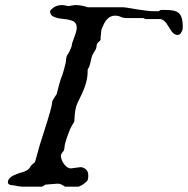

<svg xmlns="http://www.w3.org/2000/svg" viewBox="-20 -713 723 738"><path d="M293.5 -349.6Q284.2 -330.6 279.3 -320.3Q269.5 -299.8 267.1 -270Q266.1 -260.3 265.6 -245.1Q257.3 -233.4 249.5 -216.8Q244.1 -204.1 236.3 -181.6Q229 -160.6 228 -147.9Q227.5 -135.3 222.2 -129.9Q221.2 -128.9 219.7 -127Q218.8 -125.5 217.8 -124Q215.8 -121.1 214.8 -118.7Q213.9 -117.2 213.9 -114.3Q213.9 -108.4 216.8 -100.1Q220.2 -90.3 225.6 -83Q231 -75.7 237.8 -70.8Q246.6 -64.9 253.4 -65.9L287.6 -70.3Q296.4 -71.3 305.7 -65.4Q319.3 -57.1 319.3 -39.6Q319.3 -37.1 319.3 -34.7Q318.8 -26.4 316.9 -21Q315.4 -16.1 305.7 -9.3Q303.7 -7.8 302.7 -6.8Q301.3 -5.4 296.4 -2.4Q295.4 -2 294.4 -1.5Q288.6 2 285.2 3.4Q282.7 4.4 281.7 4.4H230Q224.1 1 221.2 -1Q217.3 -3.4 213.9 -4.9Q210.9 -5.9 208 -6.3Q203.1 -7.3 197.8 -6.8L154.8 -3.4L142.1 4.4H65.4Q64.9 4.4 63.5 4.4Q57.6 3.9 47.9 2.4Q47.9 2.4 47.9 2.4Q38.1 1 35.6 0Q33.2 -0.5 29.3 -1Q25.9 -1 22.9 -1.5Q18.1 -2.4 14.6 -4.4Q10.3 -6.8 10.3 -13.2Q10.3 -23.4 22 -32.7Q30.3 -39.1 46.4 -44.9Q55.2 -47.9 61.5 -49.8Q80.1 -54.7 89.4 -62.5Q93.8 -65.9 96.7 -72.3Q98.1 -75.2 98.9 -76.2Q99.6 -77.1 102.1 -79.1Q104.5 -81.5 107.4 -84Q110.4 -85.9 112.8 -87.9Q115.2 -90.3 121.6 -115.2Q129.9 -148.9 150.4 -210.9Q180.2 -303.2 180.2 -318.4Q180.2 -320.8 180.7 -323.2Q181.6 -326.2 182.6 -327.1Q183.1 -328.1 185.1 -331.5Q187.5 -335.4 189.9 -339.4Q192.9 -343.8 194.8 -346.7Q197.8 -350.6 198.2 -352.1Q198.2 -353 198.7 -355Q200.2 -358.4 200.7 -362.3Q201.2 -363.8 202.1 -368.2Q202.1 -368.2 202.1 -368.2Q203.1 -372.6 205.6 -380.9Q207.5 -389.2 209 -394Q213.4 -410.2 217.3 -418.5Q218.3 -420.9 219.2 -423.8Q221.2 -429.2 223.1 -436Q226.1 -446.8 227.1 -450.2Q233.9 -474.1 233.9 -482.9Q233.9 -487.3 234.9 -491.2Q236.3 -498.5 239.3 -502.4Q242.2 -505.9 247.1 -515.6Q249.5 -521 253.9 -531.2Q255.4 -534.7 255.4 -535.2Q255.4 -535.6 255.9 -539.1Q256.3 -541.5 256.8 -544.9Q257.8 -549.8 259.3 -551.8Q259.3 -552.2 261.7 -559.1Q264.2 -566.4 266.6 -573.2Q274.9 -593.8 274.9 -607.4Q274.9 -621.1 266.1 -628.4Q259.8 -633.8 246.1 -636.7Q236.8 -639.2 224.1 -640.1Q210.4 -641.6 201.2 -643.6Q187.5 -647 180.7 -651.9Q172.4 -658.7 172.4 -670.9Q182.6 -684.1 194.8 -689Q205.6 -693.4 218.8 -693.4Q227.1 -693.4 232.9 -691.4Q238.3 -689.9 245.1 -689.9H246.1Q247.6 -690.4 250.5 -690.9Q254.9 -691.9 260.3 -692.4Q263.7 -692.9 267.6 -693.4Q270.5 -693.4 273.9 -693.4Q285.6 -693.4 298.3 -690.4Q307.1 -688.5 316.9 -685.1H453.6Q459.5 -685.1 491.2 -679.7Q497.6 -678.7 502.4 -677.7Q527.3 -673.8 539.1 -672.4Q557.1 -669.9 572.3 -669.9H589.8L597.7 -674.8H615.2Q634.3 -674.8 646 -672.4Q660.2 -669.4 668 -662.1Q675.8 -654.8 679.2 -641.1Q682.6 -627.9 682.6 -612.8Q682.6 -603.5 681.2 -598.1Q680.2 -594.2 677.7 -590.3Q675.3 -585.4 672.4 -582.5Q668.5 -578.6 661.6 -578.6Q651.9 -578.6 642.1 -589.4Q636.7 -595.7 630.4 -606.9Q624 -617.7 619.6 -623.5Q609.4 -637.2 597.7 -639.6H541.5Q540.5 -639.6 537.1 -640.6Q531.7 -642.6 530.8 -643.6H466.3Q453.1 -643.6 443.4 -648.4Q434.1 -652.8 422.9 -652.8Q410.6 -652.8 400.4 -646.5Q393.1 -641.6 386.2 -632.8Q380.4 -624.5 373 -606.9Q369.1 -597.7 369.1 -594.7Q369.1 -594.2 369.1 -592.3Q368.7 -587.9 368.2 -584Q367.7 -580.6 367.7 -577.6Q367.2 -573.7 366.7 -571.8V-559.1Q366.7 -559.1 366.7 -559.1Q363.3 -555.7 360.8 -553.2Q358.9 -551.8 357.4 -550.3Q355.5 -548.3 354 -546.4Q351.6 -543 351.1 -535.6Q350.6 -528.8 348.1 -523.4Q346.2 -520 342.3 -514.2Q333.5 -500 331.5 -489.7Q331.5 -489.3 330.1 -483.9Q328.6 -477.1 327.1 -470.7Q325.2 -464.4 323.7 -459Q322.3 -455.1 321.8 -454.1Q321.3 -453.6 320.8 -452.6Q316.9 -446.8 316.9 -445.8V-437.5Q316.9 -398.4 293.5 -349.6Z"/></svg>

Font: IM FELL English
Style: Italic
Weight: 400
Italic angle: -18°
Designer: Igino Marini
Foundry: Igino Marini
Version: 3.00